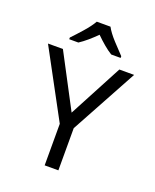

<svg xmlns="http://www.w3.org/2000/svg" viewBox="-96 -520 468 579"><g transform="rotate(20 138.0 -230.5)"><path d="M138.2 -177.2 229 -348.6H276.4L160.2 -135.3V0H116.2V-133.3L0 -348.6H47.9ZM159.7 -460.9Q168.5 -444.3 187.7 -423.3Q207 -402.3 220.7 -388.2V-382.8H190.4Q177.7 -390.6 164.1 -402.1Q150.4 -413.6 137.2 -426.8Q124 -413.6 110.8 -402.3Q97.7 -391.1 85 -382.8H55.7V-388.2Q69.3 -402.3 87.9 -423.3Q106.4 -444.3 115.7 -460.9Z"/></g></svg>

Font: NotoSansOldHungarianUI
Style: Regular
Weight: 400
Designer: Monotype Design Team
Foundry: Monotype Imaging Inc.
Version: Version 1001.000; ttfautohint (v1.8.4.7-5d5b)